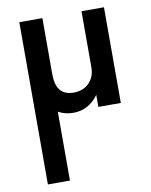

<svg xmlns="http://www.w3.org/2000/svg" viewBox="-87 -524 717 909"><g transform="rotate(-10 271.5 -70.0)"><path d="M180 -460H69V320H175V-11C199 2 223 7 248 7C299 7 340 -18 368 -58V0H476V-460H368V-190C368 -129 326 -87 266 -87C206 -87 180 -123 180 -190Z"/></g></svg>

Font: Jost Medium
Style: Regular
Weight: 500
Version: Version 3.710